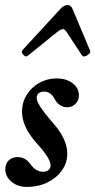

<svg xmlns="http://www.w3.org/2000/svg" viewBox="-20 -726 377 759"><path d="M86 13Q50 13 25.5 -7.5Q1 -28 1 -57Q1 -79 14.5 -92Q28 -105 50 -105Q81 -105 101 -76Q122 -47 150 -47Q164 -47 172 -54Q180 -61 180 -72Q180 -86 166.5 -107.5Q153 -129 123 -162Q95 -194 81 -224.5Q67 -255 67 -285Q67 -321 85.5 -351Q104 -381 135.5 -398.5Q167 -416 204 -416Q242 -416 267 -397Q292 -378 292 -349Q292 -329 278.5 -315.5Q265 -302 245 -302Q231 -302 218 -310Q205 -318 197 -333Q181 -364 154 -364Q146 -364 139 -361Q132 -358 128.5 -352.5Q125 -347 125 -339Q125 -326 140 -303Q155 -280 185 -245Q216 -211 231 -179.5Q246 -148 246 -119Q246 -82 224.5 -52Q203 -22 167 -4.5Q131 13 86 13ZM89 -505Q84 -501 77.5 -505Q71 -509 68 -516Q65 -523 68 -527L218 -690Q232 -706 247 -706Q261 -706 267 -690L336 -526Q339 -520 332 -513Q325 -506 316.5 -503.5Q308 -501 304 -507L245 -597Q236 -611 229 -611Q220 -611 203 -597Z"/></svg>

Font: Junicode VF
Style: Italic
Weight: 400
Italic angle: -11°
Designer: Peter S. Baker
Version: Version 2.209